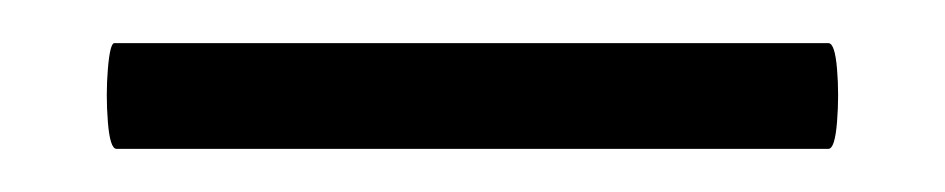

<svg xmlns="http://www.w3.org/2000/svg" viewBox="-20 12 438 89"><path d="M34 81Q31 81 30 68.5Q29 56 30 44Q31 32 33 32H364Q367 32 368 44Q369 56 368 68.5Q367 81 364 81Z"/></svg>

Font: Cormorant Infant Light
Style: Bold
Weight: 700
Version: Version 4.001